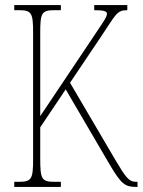

<svg xmlns="http://www.w3.org/2000/svg" viewBox="-20 -734 560 754"><path d="M36 0H219V-20H194C143 -20 138 -31 138 -112V-234L238 -383L410 -89C456 -11 471 0 514 0H520V-20H515C486 -20 474 -37 433 -106L255 -409L376 -589C435 -676 437 -694 480 -694V-714H350V-694C387 -694 400 -690 400 -680C400 -667 387 -650 345 -587L138 -278V-607C138 -683 144 -694 194 -694H219V-714H36V-694H54C104 -694 110 -683 110 -607V-108C110 -31 104 -20 54 -20H36Z"/></svg>

Font: Noto Serif Bengali ExtraCondensed Thin
Style: Regular
Weight: 100
Width: 2
Designer: Juan Bruce, Universal Thirst, Indian Type Foundry and the Monotype Design Team.
Foundry: Monotype Imaging Inc.
Version: Version 2.003